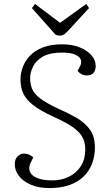

<svg xmlns="http://www.w3.org/2000/svg" viewBox="-20 -941 539 975"><path d="M462 -192Q462 -149 448 -111.5Q434 -74 406 -46Q378 -18 334.5 -2Q291 14 232 14Q175 14 135.5 -3.5Q96 -21 75.5 -48.5Q55 -76 55 -107Q55 -133 69.5 -147Q84 -161 102 -161Q115 -161 126 -156.5Q137 -152 149 -142L135 -113Q124 -90 131.5 -70Q139 -50 167.5 -37.5Q196 -25 246 -25Q293 -25 331 -44Q369 -63 391 -98Q413 -133 413 -183Q413 -224 394 -252Q375 -280 339 -302.5Q303 -325 252 -348Q184 -379 147.5 -408Q111 -437 97.5 -468Q84 -499 84 -536Q84 -569 96 -601Q108 -633 133 -659Q158 -685 198.5 -700.5Q239 -716 296 -716Q346 -716 384.5 -700.5Q423 -685 444.5 -660Q466 -635 466 -607Q466 -583 454.5 -570.5Q443 -558 423 -558Q406 -558 394 -564.5Q382 -571 374 -581L387 -606Q396 -623 390 -638.5Q384 -654 361 -664Q338 -674 296 -674Q233 -674 197.5 -653.5Q162 -633 147.5 -602.5Q133 -572 133 -544Q133 -514 143.5 -489Q154 -464 185 -440.5Q216 -417 276 -389Q324 -368 366.5 -344Q409 -320 435.5 -284.5Q462 -249 462 -192ZM142 -900 158 -921 285 -825 418 -921 432 -900 330 -789Q318 -776 307.5 -768Q297 -760 283 -760Q278 -760 272.5 -761.5Q267 -763 262 -765Z"/></svg>

Font: Literata ExtraLight
Style: Italic
Weight: 250
Italic angle: -2°
Designer: Latin by Veronika Burian and Jose Scaglione. Greek by Irene Vlachou. Cyrillic by Vera Evstafieva
Foundry: TypeTogether
Version: Version 3.002